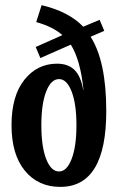

<svg xmlns="http://www.w3.org/2000/svg" viewBox="-20 -710 467 748"><path d="M214.8 18.1Q128.4 18.1 76.7 -45.2Q24.9 -108.4 24.9 -222.2Q24.9 -336.4 75 -399.2Q125 -461.9 202.1 -461.9Q245.6 -461.9 270.3 -437.5Q294.9 -413.1 304.2 -359.9H305.2Q293.5 -476.1 255.9 -536.1L137.2 -483.9L119.1 -526.9L223.1 -573.2Q187 -605.5 121.1 -624L142.1 -689.9Q247.6 -665 304.2 -606L368.2 -632.8L386.2 -589.8L333 -566.9Q394 -471.2 394 -276.9Q394 18.1 214.8 18.1ZM210 -42Q240.2 -42 259 -90.6Q277.8 -139.2 277.8 -222.2Q277.8 -305.2 259 -353.5Q240.2 -401.9 210 -401.9Q178.7 -401.9 159.9 -353.5Q141.1 -305.2 141.1 -222.2Q141.1 -139.2 159.9 -90.6Q178.7 -42 210 -42Z"/></svg>

Font: Margherita Bold
Style: Regular
Weight: 700
Designer: James Puckett
Foundry: Dunwich Type Founders
Version: Version 1.008;hotconv 1.0.109;makeotfexe 2.5.65596